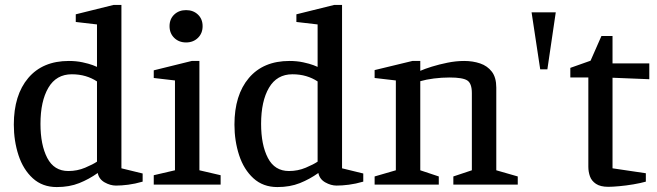

<svg xmlns="http://www.w3.org/2000/svg" viewBox="-20 -748 2663 778"><path d="M210 10Q152 10 113 -25.5Q74 -61 55 -119Q36 -177 36 -243Q36 -363 94.5 -432Q153 -501 259 -501Q289 -501 314.5 -495.5Q340 -490 356 -484Q372 -478 373 -477V-649L287 -659V-690L440 -728H472V-66L558 -45V-12Q527 -3 499.5 0.5Q472 4 450 4Q427 4 404 -9Q381 -22 376 -47Q341 -22 301 -6Q261 10 210 10ZM257 -55Q293 -55 325 -68.5Q357 -82 373 -93V-418Q352 -432 326.5 -439.5Q301 -447 271 -447Q208 -447 176 -392.5Q144 -338 144 -246Q144 -161 171.5 -108Q199 -55 257 -55Z M603 0V-38L689 -58V-422L603 -432V-463L757 -501H788V-58L874 -38V0ZM734 -576Q705 -576 686 -594.5Q667 -613 667 -642Q667 -671 686 -689Q705 -707 734 -707Q763 -707 782 -689Q801 -671 801 -642Q801 -613 782 -594.5Q763 -576 734 -576Z M1104 10Q1046 10 1007 -25.5Q968 -61 949 -119Q930 -177 930 -243Q930 -363 988.5 -432Q1047 -501 1153 -501Q1183 -501 1208.5 -495.5Q1234 -490 1250 -484Q1266 -478 1267 -477V-649L1181 -659V-690L1334 -728H1366V-66L1452 -45V-12Q1421 -3 1393.5 0.5Q1366 4 1344 4Q1321 4 1298 -9Q1275 -22 1270 -47Q1235 -22 1195 -6Q1155 10 1104 10ZM1151 -55Q1187 -55 1219 -68.5Q1251 -82 1267 -93V-418Q1246 -432 1220.5 -439.5Q1195 -447 1165 -447Q1102 -447 1070 -392.5Q1038 -338 1038 -246Q1038 -161 1065.5 -108Q1093 -55 1151 -55Z M1498 0V-33L1584 -58V-422L1498 -432V-464L1651 -501H1683V-461Q1701 -469 1730 -478Q1759 -487 1793.5 -494Q1828 -501 1861 -501Q1896 -501 1925.5 -491Q1955 -481 1973 -457.5Q1991 -434 1991 -393V-58L2078 -33V0H1817V-33L1892 -58V-371Q1892 -410 1873.5 -422Q1855 -434 1802 -434Q1770 -434 1738.5 -430Q1707 -426 1683 -419V-58L1758 -33V0Z M2169 -467 2134 -698H2232L2198 -467Z M2445 9Q2413 9 2395 -3Q2377 -15 2370.5 -33.5Q2364 -52 2364 -72V-434H2291V-473L2373 -502L2417 -602H2462V-491H2611V-427L2462 -433V-66L2597 -46V-12Q2576 -6 2546.5 -1Q2517 4 2489 6.5Q2461 9 2445 9Z"/></svg>

Font: Manuale Medium
Style: Regular
Weight: 500
Designer: Eduardo Tunni / Pablo Cosgaya
Foundry: Eduardo Tunni / Pablo Cosgaya
Version: Version 1.002